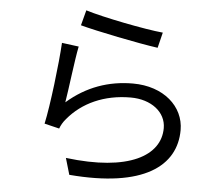

<svg xmlns="http://www.w3.org/2000/svg" viewBox="-56 -848 1111 951"><g transform="rotate(5 500.0 -372.0)"><path d="M335 -784 315 -708C391 -687 608 -643 703 -630L722 -707C634 -715 421 -757 335 -784ZM313 -602 229 -613C223 -508 198 -298 178 -207L252 -189C258 -205 267 -222 282 -239C352 -323 460 -373 592 -373C694 -373 768 -316 768 -236C768 -99 614 -8 298 -47L322 35C694 66 852 -55 852 -234C852 -351 750 -443 597 -443C477 -443 367 -405 271 -321C282 -385 299 -534 313 -602Z"/></g></svg>

Font: Noto Sans KR
Style: Regular
Weight: 400
Designer: Ryoko NISHIZUKA 西塚涼子 (kana, bopomofo & ideographs); Paul D. Hunt (Latin, Greek & Cyrillic); Sandoll Communications 산돌커뮤니
Foundry: Adobe
Version: Version 2.004;hotconv 1.0.118;makeotfexe 2.5.65603